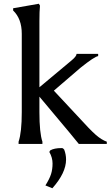

<svg xmlns="http://www.w3.org/2000/svg" viewBox="-20 -767 589 1023"><path d="M332 83Q332 154 259 236L222 221Q244 186 252 160.5Q260 135 260 104Q260 73 243 43Q245 37 248 34Q269 22 307 22Q312 22 315 23L322 30Q332 56 332 83ZM206 0H79V-12Q96 -62 96 -170V-587Q96 -667 50 -711V-723L187 -747L193 -737Q190 -708 190 -654V-302L360 -444Q388 -467 388 -480H503V-468Q484 -466 409 -406L267 -284L392 -150Q461 -74 491 -48Q521 -22 549 -12V0H400Q400 -2 190 -252V-170Q190 -59 206 -12Z"/></svg>

Font: Asul
Style: Regular
Weight: 400
Designer: Mariela Monsalve
Foundry: Mariela Monsalve
Version: Version 1.002